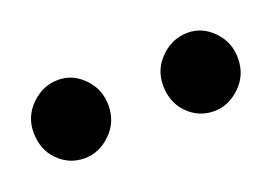

<svg xmlns="http://www.w3.org/2000/svg" viewBox="-48 -698 352 248"><g transform="rotate(-20 127.5 -574.5)"><path d="M216 -521Q195 -521 180 -536Q165 -551 165 -575Q165 -597 181 -612.5Q197 -628 218 -628Q238 -628 253 -612.5Q268 -597 268 -575Q268 -552 252 -536.5Q236 -521 216 -521ZM38 -521Q17 -521 2 -536Q-13 -551 -13 -575Q-13 -597 3 -612.5Q19 -628 40 -628Q60 -628 75 -612.5Q90 -597 90 -575Q90 -552 74 -536.5Q58 -521 38 -521Z"/></g></svg>

Font: Overlock SC
Style: Regular
Weight: 400
Designer: Dario Muhafara
Foundry: Dario Manuel Muhafara
Version: Version 1.001